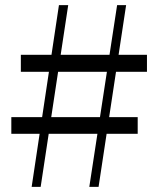

<svg xmlns="http://www.w3.org/2000/svg" viewBox="-20 -726 614 746"><path d="M103 0 209 -706H245L138 0ZM24 -271H515V-206H24ZM551 -447H61V-513H551ZM327 0 435 -706H470L363 0Z"/></svg>

Font: Noto Serif JP
Style: Regular
Weight: 400
Designer: Ryoko NISHIZUKA  (kana & ideographs); Frank Grießhammer (Latin, Greek & Cyrillic); Wenlong ZHANG  (bopomofo); Sandoll Co
Foundry: Adobe
Version: Version 2.003-H1;hotconv 1.1.1;makeotfexe 2.6.0